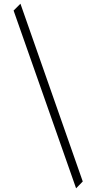

<svg xmlns="http://www.w3.org/2000/svg" viewBox="-20 -814 523 1041"><path d="M428.7 169.9 90.8 -793.9 53.7 -756.8 392.6 207Z"/></svg>

Font: Namkio Khamti
Style: Regular
Weight: 400
Designer: Debbi Hosken
Foundry: SIL International
Version: Version 3.917